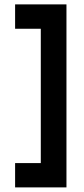

<svg xmlns="http://www.w3.org/2000/svg" viewBox="-20 -774 374 858"><path d="M47.5 -645.5H162.3V-45.2H47.5V63.4H277V-754.4H47.5Z"/></svg>

Font: Estedad-FD VF
Style: Regular
Weight: 100
Designer: Amin Abedi
Version: Version 7.3